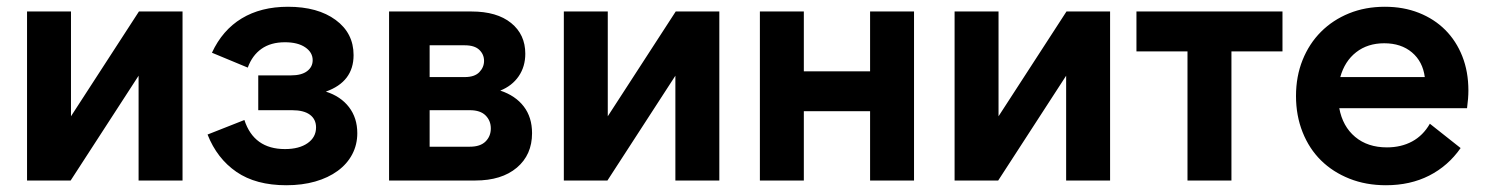

<svg xmlns="http://www.w3.org/2000/svg" viewBox="-20 -534 4396 568"><path d="M190 -500V-190L391 -500H520V0H390V-310L189 0H60V-500Z M827 14Q737 14 679.5 -25.5Q622 -65 594 -136L703 -179Q731 -93 823 -93Q865 -93 890 -110.5Q915 -128 915 -157Q915 -181 897 -194.5Q879 -208 844 -208H744V-311H841Q872 -311 888.5 -323.5Q905 -336 905 -356Q905 -379 883 -394Q861 -409 823 -409Q781 -409 753.5 -389.5Q726 -370 713 -334L607 -378Q638 -445 695 -479.5Q752 -514 832 -514Q920 -514 973 -475Q1026 -436 1026 -371Q1026 -292 944 -263Q988 -249 1012.5 -217Q1037 -185 1037 -140Q1037 -106 1022 -77.5Q1007 -49 979 -28.5Q951 -8 912.5 3Q874 14 827 14Z M1131 -500H1375Q1450 -500 1492 -466Q1534 -432 1534 -375Q1534 -337 1514.5 -308.5Q1495 -280 1460 -266Q1505 -251 1529.5 -219Q1554 -187 1554 -140Q1554 -76 1509 -38Q1464 0 1386 0H1131ZM1355 -306Q1384 -306 1398 -320.5Q1412 -335 1412 -354Q1412 -373 1398 -386.5Q1384 -400 1355 -400H1251V-306ZM1370 -100Q1401 -100 1416.5 -115.5Q1432 -131 1432 -154Q1432 -177 1416.5 -192.5Q1401 -208 1370 -208H1251V-100Z M1778 -500V-190L1979 -500H2108V0H1978V-310L1777 0H1648V-500Z M2684 -500V0H2554V-205H2358V0H2228V-500H2358V-323H2554V-500Z M2934 -500V-190L3135 -500H3264V0H3134V-310L2933 0H2804V-500Z M3774 -500V-382H3623V0H3493V-382H3342V-500Z M4080 14Q4021 14 3972 -5.5Q3923 -25 3888 -59.5Q3853 -94 3833.5 -143Q3814 -192 3814 -250Q3814 -308 3833.5 -356.5Q3853 -405 3888 -440Q3923 -475 3971 -494.5Q4019 -514 4077 -514Q4132 -514 4177.5 -496Q4223 -478 4255.5 -445.5Q4288 -413 4306 -367.5Q4324 -322 4324 -266Q4324 -255 4323 -242Q4322 -229 4320 -214H3942Q3952 -160 3989 -129Q4026 -98 4083 -98Q4125 -98 4157.5 -115.5Q4190 -133 4210 -168L4301 -96Q4264 -43 4208 -14.5Q4152 14 4080 14ZM4075 -406Q4026 -406 3992 -379.5Q3958 -353 3945 -306H4195Q4189 -352 4157 -379Q4125 -406 4075 -406Z"/></svg>

Font: NT Somic Bold
Style: Regular
Weight: 700
Designer: Ravid Balaliev — lead type designer, mastering
Michael Voronin — secret advisor, marketing
Ivan Kovalenko — best boy
Foundry: NT Type
Version: Version 0.7